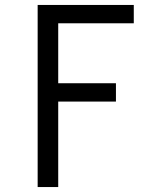

<svg xmlns="http://www.w3.org/2000/svg" viewBox="-20 -550 640 775"><path d="M132 205V-530H520V-456H215V-214H448V-140H215V205Z"/></svg>

Font: Iosevka Curly Extended
Style: Regular
Weight: 400
Width: 7
Monospace: yes
Designer: Belleve Invis
Foundry: Belleve Invis
Version: Version 11.1.0; ttfautohint (v1.8.3)